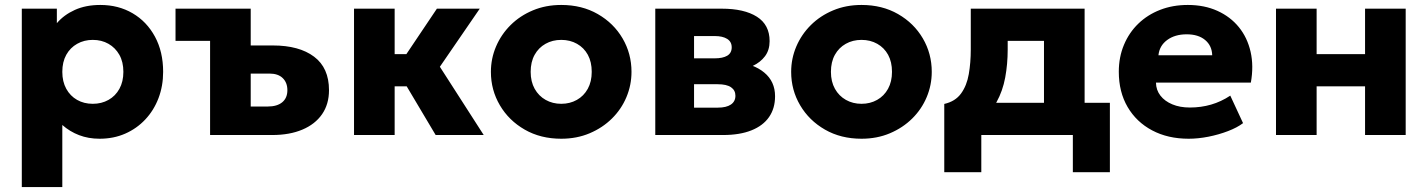

<svg xmlns="http://www.w3.org/2000/svg" viewBox="-20 -545 5762 775"><path d="M68 210V-510H209.5V-451.5Q238 -485 282.2 -505Q326.5 -525 385 -525Q458 -525 515.2 -491.5Q572.5 -458 605.5 -397Q638.5 -336 638.5 -255Q638.5 -198 619.8 -148.8Q601 -99.5 566.5 -62.8Q532 -26 485.2 -5.5Q438.5 15 382 15Q337 15 299.2 0.5Q261.5 -14 231.5 -40.5V210ZM354.5 -126Q390 -126 418 -141.8Q446 -157.5 462 -186.5Q478 -215.5 478 -255Q478 -295 461.8 -323.8Q445.5 -352.5 417.8 -368.2Q390 -384 354.5 -384Q319.5 -384 291.5 -368.2Q263.5 -352.5 247.5 -323.8Q231.5 -295 231.5 -255Q231.5 -215.5 247.5 -186.5Q263.5 -157.5 291.2 -141.8Q319 -126 354.5 -126Z M828 0V-510H992V-115H1060Q1098.5 -115 1119.2 -132.2Q1140 -149.5 1140 -181Q1140 -211.5 1121.2 -229.8Q1102.5 -248 1068 -248H975.5V-361.5H1081.5Q1187.5 -361.5 1247.8 -316.2Q1308 -271 1308 -181Q1308 -124.5 1280 -84Q1252 -43.5 1200.5 -21.8Q1149 0 1079 0ZM688.5 -380V-510H992L828 -380Z M1738.5 0 1580 -266.5 1743.5 -510H1916.5L1755.5 -275.5L1932.5 0ZM1409 0V-510H1573V-326.5H1728.5V-196.5H1573V0Z M2245.5 15Q2162 15 2098 -21.8Q2034 -58.5 1997.8 -120Q1961.5 -181.5 1961.5 -255Q1961.5 -308.5 1982.2 -357.2Q2003 -406 2041 -443.8Q2079 -481.5 2131 -503.2Q2183 -525 2245.5 -525Q2329 -525 2393 -488.2Q2457 -451.5 2493 -390Q2529 -328.5 2529 -255Q2529 -201.5 2508.5 -152.8Q2488 -104 2450 -66.5Q2412 -29 2360 -7Q2308 15 2245.5 15ZM2245.5 -126Q2280.5 -126 2308.5 -141.8Q2336.5 -157.5 2352.5 -186.5Q2368.5 -215.5 2368.5 -255Q2368.5 -295 2352.8 -323.8Q2337 -352.5 2309 -368.2Q2281 -384 2245.5 -384Q2210 -384 2182 -368.2Q2154 -352.5 2138 -323.8Q2122 -295 2122 -255Q2122 -215.5 2138.2 -186.5Q2154.5 -157.5 2182.5 -141.8Q2210.5 -126 2245.5 -126Z M2625 0V-510H2893Q2984 -510 3035.2 -477.5Q3086.5 -445 3086.5 -379Q3086.5 -343 3068 -318.2Q3049.5 -293.5 3018.2 -278.8Q2987 -264 2949 -258.5L2946.5 -295Q3021 -288.5 3064.8 -252.2Q3108.5 -216 3108.5 -156.5Q3108.5 -107.5 3084.2 -72.5Q3060 -37.5 3013 -18.8Q2966 0 2898.5 0ZM2781.5 -110.5H2877Q2912 -110.5 2930.2 -123Q2948.5 -135.5 2948.5 -158.5Q2948.5 -180.5 2930.8 -192.8Q2913 -205 2877 -205H2766.5V-309.5H2864.5Q2897.5 -309.5 2915.5 -320.2Q2933.5 -331 2933.5 -354Q2933.5 -376.5 2915.2 -388Q2897 -399.5 2864.5 -399.5H2781.5Z M3457.5 15Q3374 15 3310 -21.8Q3246 -58.5 3209.8 -120Q3173.5 -181.5 3173.5 -255Q3173.5 -308.5 3194.2 -357.2Q3215 -406 3253 -443.8Q3291 -481.5 3343 -503.2Q3395 -525 3457.5 -525Q3541 -525 3605 -488.2Q3669 -451.5 3705 -390Q3741 -328.5 3741 -255Q3741 -201.5 3720.5 -152.8Q3700 -104 3662 -66.5Q3624 -29 3572 -7Q3520 15 3457.5 15ZM3457.5 -126Q3492.5 -126 3520.5 -141.8Q3548.5 -157.5 3564.5 -186.5Q3580.5 -215.5 3580.5 -255Q3580.5 -295 3564.8 -323.8Q3549 -352.5 3521 -368.2Q3493 -384 3457.5 -384Q3422 -384 3394 -368.2Q3366 -352.5 3350 -323.8Q3334 -295 3334 -255Q3334 -215.5 3350.2 -186.5Q3366.5 -157.5 3394.5 -141.8Q3422.5 -126 3457.5 -126Z M4194 0V-380H4047.5V-345Q4047.5 -286.5 4037.5 -232.2Q4027.5 -178 4002.5 -132.8Q3977.5 -87.5 3933.8 -56Q3890 -24.5 3822.5 -11.5L3791.5 -125.5Q3836 -135.5 3859.2 -167.5Q3882.5 -199.5 3890.5 -246Q3898.5 -292.5 3898.5 -345V-510H4358V0ZM3791.5 150V-125.5L3877 -119.5L3903 -130H4460V150H4310.5V0H3941V150Z M4778 15Q4694 15 4630.5 -18.8Q4567 -52.5 4531.5 -113.2Q4496 -174 4496 -255.5Q4496 -314.5 4516.8 -364Q4537.5 -413.5 4574.8 -449.5Q4612 -485.5 4662.8 -505.2Q4713.5 -525 4774.5 -525Q4841.5 -525 4894 -501.2Q4946.5 -477.5 4980.8 -435.2Q5015 -393 5028 -335.8Q5041 -278.5 5029 -211.5H4646Q4646.5 -181.5 4664 -159Q4681.5 -136.5 4712 -123.8Q4742.5 -111 4783 -111Q4828 -111 4868.5 -122.8Q4909 -134.5 4946 -159L4997.5 -48Q4974 -30 4936.8 -15.8Q4899.5 -1.5 4857.8 6.8Q4816 15 4778 15ZM4656 -322H4873Q4872 -360.5 4844.5 -383.5Q4817 -406.5 4770 -406.5Q4722.5 -406.5 4691.2 -383.5Q4660 -360.5 4656 -322Z M5130.5 0V-510H5294.5V-326.5H5490V-510H5654V0H5490V-196.5H5294.5V0Z"/></svg>

Font: Geologica Cursive
Style: Bold
Weight: 700
Designer: Sindre Bremnes, Frode Helland
Foundry: Monokrom Skriftforlag AS
Version: Version 1.010;gftools[0.9.28]